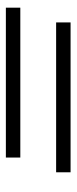

<svg xmlns="http://www.w3.org/2000/svg" viewBox="172 -662 255 638"><g transform="rotate(-90 299.0 -342.5)"><path d="M95 -402V-450H593V-402ZM46 -235V-283H544V-235Z"/></g></svg>

Font: Libre Bodoni
Style: Italic
Weight: 400
Italic angle: -13°
Designer: Pablo Impallari, Rodrigo Fuenzalida
Foundry: Pablo Impallari, Rodrigo Fuenzalida
Version: Version 1.001